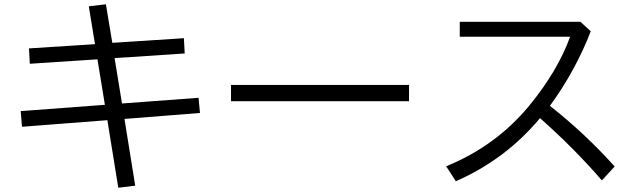

<svg xmlns="http://www.w3.org/2000/svg" viewBox="-20 -839 3036 909"><path d="M481.4 -818.8 511.7 -636.2 850.6 -658.2 854.5 -585.9 522.5 -564 557.6 -349.1 919.9 -376 926.8 -304.2 569.3 -275.9 620.1 40 540 49.8 488.3 -270 84 -238.8 78.1 -313 476.6 -342.8 441.4 -558.1 121.1 -537.1 117.2 -609.9 429.7 -629.9 400.4 -809.1Z M1073.7 -437H1916.5V-359.9H1073.7Z M2156.7 -735.8H2728L2776.9 -690.9Q2703.6 -502.4 2583.5 -337.9Q2747.6 -209 2890.1 -50.8L2829.6 15.1Q2695.8 -139.2 2536.6 -279.8Q2373.5 -84 2138.2 19L2092.3 -51.8Q2327.6 -147.5 2484.9 -337.9Q2619.6 -501.5 2679.2 -665H2156.7Z"/></svg>

Font: UDEV Gothic 35
Style: Regular
Weight: 400
Version: v2.1.0; ttfautohint (v1.8.4.7-5d5b-dirty) -l 6 -r 45 -G 200 